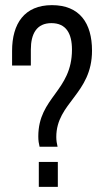

<svg xmlns="http://www.w3.org/2000/svg" viewBox="-20 -727 401 747"><path d="M182 -707C75 -707 27 -635 27 -529V-472H100V-534C100 -596 123 -637 180 -637C237 -637 260 -597 260 -534C260 -372 129 -349 129 -196C129 -180 131 -168 134 -156H204C201 -168 199 -181 199 -194C199 -328 338 -361 338 -530C338 -637 290 -707 182 -707ZM131 -97V0H205V-97Z"/></svg>

Font: VL Bebas Neue Regular
Style: Regular
Weight: 400
Designer: Ryoichi Tsunekawa
Foundry: Ryoichi Tsunekawa
Version: Version 001.003